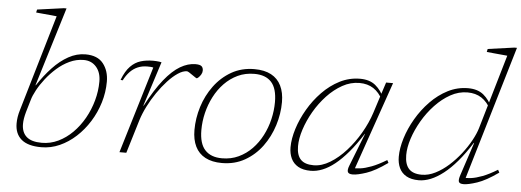

<svg xmlns="http://www.w3.org/2000/svg" viewBox="-49 -870 2760 1017"><g transform="rotate(5 1331.0 -362.0)"><path d="M101 -169Q96 -151 93.2 -134.8Q90.5 -118.5 90.5 -104Q90.5 -60 116.8 -36.8Q143 -13.5 198 -13.5Q244 -13.5 285.2 -33.2Q326.5 -53 361 -87.5Q395.5 -122 420.8 -166.8Q446 -211.5 460 -262Q474 -312.5 474 -363.5Q474 -412 448.5 -441Q423 -470 382 -470Q343 -470 306.8 -453Q270.5 -436 239.5 -408.5Q208.5 -381 183.8 -349.2Q159 -317.5 142.8 -287.2Q126.5 -257 120.5 -235ZM218.5 -688Q209 -689.5 188.5 -691.2Q168 -693 145.5 -695Q123 -697 108.5 -698.5L112 -714.5L252.5 -734H267L138.5 -314.5H140.5Q175.5 -368 215 -410Q254.5 -452 298.2 -476.2Q342 -500.5 388.5 -500.5Q453 -500.5 483.2 -462Q513.5 -423.5 513.5 -366Q513.5 -309.5 496.8 -254.5Q480 -199.5 450.2 -152Q420.5 -104.5 380.8 -68Q341 -31.5 294.5 -10.8Q248 10 197.5 10Q126 10 91.2 -19.8Q56.5 -49.5 56.5 -104.5Q56.5 -121 59.2 -138.8Q62 -156.5 68 -176Z M752 -462Q746 -464 737.2 -464.5Q728.5 -465 720 -465Q692 -465 669.2 -455.2Q646.5 -445.5 628.5 -426.8Q610.5 -408 596.5 -380.5L585 -382Q603.5 -430 628 -455Q652.5 -480 682.5 -489Q712.5 -498 748 -498Q755.5 -498 764 -497.5Q772.5 -497 780.5 -496Q788.5 -495 793 -493.5L717 -256.5H719Q765 -344 808.2 -397.8Q851.5 -451.5 892.5 -475.5Q933.5 -499.5 973.5 -499.5Q997 -499.5 1005.8 -491.8Q1014.5 -484 1014.5 -469Q1014.5 -458 1008.5 -448Q1002.5 -438 995.8 -431.8Q989 -425.5 986 -425.5Q984 -425.5 976.8 -430.5Q969.5 -435.5 960.5 -441.5Q952 -447.5 943.8 -452.8Q935.5 -458 931.5 -458Q910 -458 883.8 -440.5Q857.5 -423 830.2 -393.5Q803 -364 778 -327.5Q753 -291 733.5 -252.2Q714 -213.5 703 -178L649 0H612.5Z M1287 -500.5Q1340.5 -500.5 1376 -481.5Q1411.5 -462.5 1429.2 -426.2Q1447 -390 1447 -339Q1447 -276.5 1427.5 -214.8Q1408 -153 1370.8 -102.2Q1333.5 -51.5 1279.8 -20.8Q1226 10 1157.5 10Q1105 10 1069.2 -9Q1033.5 -28 1015.8 -64.2Q998 -100.5 998 -152Q998 -214 1017.2 -275.8Q1036.5 -337.5 1074 -388.2Q1111.5 -439 1165.2 -469.8Q1219 -500.5 1287 -500.5ZM1156 -15Q1204.5 -15 1244.2 -33.8Q1284 -52.5 1315 -84.5Q1346 -116.5 1367.2 -157.8Q1388.5 -199 1399.2 -244.8Q1410 -290.5 1410 -335.5Q1410 -408.5 1379.2 -442Q1348.5 -475.5 1289 -475.5Q1240.5 -475.5 1200.8 -456.8Q1161 -438 1130 -406Q1099 -374 1077.8 -332.8Q1056.5 -291.5 1045.5 -246Q1034.5 -200.5 1034.5 -155Q1034.5 -82.5 1065.8 -48.8Q1097 -15 1156 -15Z M1832.5 -37 1900 -209.5H1898.5Q1862 -152 1826.8 -110.5Q1791.5 -69 1758 -42.2Q1724.5 -15.5 1692.5 -2.8Q1660.5 10 1630 10Q1589 10 1563.2 -4.8Q1537.5 -19.5 1525.2 -45.5Q1513 -71.5 1513 -105Q1513 -150.5 1529.8 -203.8Q1546.5 -257 1576.8 -309Q1607 -361 1648.8 -404Q1690.5 -447 1741.2 -472.8Q1792 -498.5 1849 -498.5Q1900 -498.5 1931 -472.8Q1962 -447 1980.5 -404.5L1973 -396Q1953 -435.5 1922 -455.8Q1891 -476 1847.5 -476Q1800.5 -476 1757 -451.8Q1713.5 -427.5 1676.2 -387.8Q1639 -348 1611.2 -300Q1583.5 -252 1567.8 -203.5Q1552 -155 1552 -114Q1552 -66.5 1574 -43.5Q1596 -20.5 1642.5 -20.5Q1686 -20.5 1730.2 -47.5Q1774.5 -74.5 1814.2 -118.8Q1854 -163 1885.2 -217Q1916.5 -271 1934 -325L1965 -421.5L1987.5 -490.5H2024.5L1857 -8L1846.5 -24.5Q1866 -22.5 1891 -25.8Q1916 -29 1950 -41.8Q1984 -54.5 2029.5 -82L2037 -67.5Q1972 -21 1925.2 -5.5Q1878.5 10 1853.5 10Q1831.5 10 1827 -1.2Q1822.5 -12.5 1832.5 -37Z M2548 -396Q2527.5 -435.5 2496.5 -455.8Q2465.5 -476 2422 -476Q2375 -476 2331.5 -451.8Q2288 -427.5 2250.8 -388Q2213.5 -348.5 2185.8 -300.8Q2158 -253 2142.5 -205.2Q2127 -157.5 2127 -117.5Q2127 -68.5 2149 -44.5Q2171 -20.5 2217.5 -20.5Q2253.5 -20.5 2289.8 -38.8Q2326 -57 2359.8 -87.2Q2393.5 -117.5 2421.8 -153.8Q2450 -190 2470 -226.5Q2490 -263 2499 -293.5L2614.5 -688Q2605.5 -689 2584.5 -690.8Q2563.5 -692.5 2541.2 -694.8Q2519 -697 2504.5 -698.5L2508 -714.5L2647.5 -734H2662L2446.5 -8L2436 -24.5Q2455.5 -22.5 2480.5 -25.8Q2505.5 -29 2539.5 -41.8Q2573.5 -54.5 2618.5 -82L2626.5 -67.5Q2561 -21 2514.2 -5.5Q2467.5 10 2443 10Q2421 10 2417.2 -1Q2413.5 -12 2422 -37L2480 -212.5H2478Q2442 -155 2406 -112.8Q2370 -70.5 2335.2 -43.5Q2300.5 -16.5 2267.8 -3.2Q2235 10 2204.5 10Q2164 10 2138.2 -4.8Q2112.5 -19.5 2100.5 -45.5Q2088.5 -71.5 2088.5 -105Q2088.5 -150.5 2105 -203.8Q2121.5 -257 2151.8 -309Q2182 -361 2223.8 -404Q2265.5 -447 2316 -472.8Q2366.5 -498.5 2423.5 -498.5Q2474.5 -498.5 2505.5 -472.8Q2536.5 -447 2555 -404.5Z"/></g></svg>

Font: Newsreader 9pt ExtraLight
Style: Italic
Weight: 250
Italic angle: -17°
Designer: Hugues Gentile
Foundry: Production Type
Version: Version 1.003